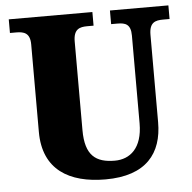

<svg xmlns="http://www.w3.org/2000/svg" viewBox="-52 -766 826 828"><g transform="rotate(-5 361.0 -352.0)"><path d="M372 10C549 10 619 -82 619 -216V-594C619 -648 645 -655 679 -655H707V-714H454V-655H481C515 -655 539 -648 539 -598V-218C539 -110 484 -67 419 -67C337 -67 291 -100 291 -210V-594C291 -648 318 -655 351 -655H378V-714H16V-655H43C76 -655 103 -648 103 -598V-219C103 -55 215 10 372 10Z"/></g></svg>

Font: Noto Serif Tamil SemiCondensed Black
Style: Italic
Weight: 900
Width: 4
Italic angle: -12°
Designer: Indian Type Foundry, Tom Grace, and the Monotype Design Team
Foundry: Monotype Imaging Inc.
Version: Version 2.003